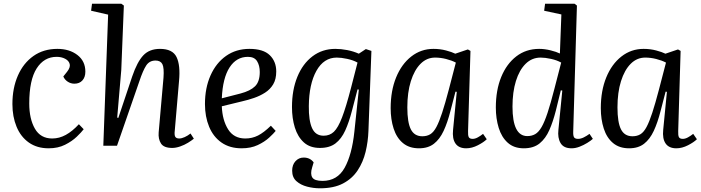

<svg xmlns="http://www.w3.org/2000/svg" viewBox="-20 -787 3788 1037"><path d="M290 -523Q355 -523 398 -490Q441 -457 441 -400Q441 -370 425 -352.5Q409 -335 382 -335Q362 -335 345.5 -346Q329 -357 322 -374L342 -399Q361 -423 356.5 -441Q352 -459 332 -469.5Q312 -480 286 -480Q218 -480 178 -417.5Q138 -355 138 -228Q138 -145 168.5 -92Q199 -39 262 -39Q300 -39 335.5 -58.5Q371 -78 406 -116L432 -89Q420 -73 394.5 -48.5Q369 -24 331 -5Q293 14 243 14Q180 14 136 -17Q92 -48 69.5 -102.5Q47 -157 47 -225Q47 -311 76.5 -378.5Q106 -446 160.5 -484.5Q215 -523 290 -523Z M1027 -38Q1015 -28 995.5 -16Q976 -4 953 4Q930 12 910 12Q865 12 849.5 -12Q834 -36 837 -72L863 -367Q867 -421 857 -440.5Q847 -460 820 -460Q787 -460 769.5 -433Q752 -406 733 -349L612 0H538L564 -708L472 -729L477 -767H635L649 -757L635 -409L613 -152L619 -150L694 -374Q721 -453 754 -488Q787 -523 844 -523Q912 -523 933.5 -479Q955 -435 947 -350L924 -82Q921 -58 926.5 -48.5Q932 -39 948 -39Q961 -39 977.5 -46.5Q994 -54 1009 -66Z M1327 -523Q1402 -523 1437 -489Q1472 -455 1472 -401Q1472 -359 1455.5 -331.5Q1439 -304 1411.5 -286.5Q1384 -269 1352 -258Q1320 -247 1289 -240L1178 -213Q1181 -138 1212 -88.5Q1243 -39 1305 -39Q1342 -39 1373.5 -55Q1405 -71 1443 -108L1469 -80Q1458 -66 1433.5 -43.5Q1409 -21 1372 -3.5Q1335 14 1285 14Q1221 14 1176.5 -17Q1132 -48 1109.5 -102.5Q1087 -157 1087 -225Q1087 -312 1117 -379.5Q1147 -447 1201 -485Q1255 -523 1327 -523ZM1383 -398Q1383 -433 1368.5 -456.5Q1354 -480 1319 -480Q1257 -480 1220 -423Q1183 -366 1178 -256L1279 -282Q1332 -296 1357.5 -321Q1383 -346 1383 -398Z M1918 -303 1911 -304 1881 -189Q1865 -127 1844.5 -82Q1824 -37 1792 -12.5Q1760 12 1708 12Q1654 12 1621 -18Q1588 -48 1572.5 -98Q1557 -148 1557 -209Q1557 -301 1586 -372Q1615 -443 1668 -483Q1721 -523 1791 -523Q1822 -523 1855.5 -516.5Q1889 -510 1918 -497L1956 -522L1986 -512L1970 -81Q1968 -22 1954.5 33.5Q1941 89 1911.5 133.5Q1882 178 1832.5 204Q1783 230 1708 230Q1673 230 1638.5 221Q1604 212 1581 191.5Q1558 171 1558 135Q1558 103 1576 83.5Q1594 64 1620 64Q1655 64 1674 90L1666 117Q1655 152 1666.5 171Q1678 190 1722 190Q1802 190 1841.5 119Q1881 48 1894 -76ZM1728 -54Q1761 -54 1783.5 -75.5Q1806 -97 1827.5 -153Q1849 -209 1876 -313L1911 -449Q1888 -462 1855.5 -469Q1823 -476 1799 -476Q1729 -476 1689 -404.5Q1649 -333 1648 -214Q1647 -136 1665.5 -95Q1684 -54 1728 -54Z M2508 -79Q2507 -55 2512 -46Q2517 -37 2533 -37Q2546 -37 2560.5 -45Q2575 -53 2589 -64L2609 -35Q2593 -19 2561 -2.5Q2529 14 2498 14Q2458 14 2440 -12Q2422 -38 2427 -86L2447 -291L2440 -292L2413 -188Q2397 -125 2376 -80Q2355 -35 2323.5 -10.5Q2292 14 2243 14Q2190 14 2156 -14.5Q2122 -43 2106 -92.5Q2090 -142 2090 -203Q2090 -297 2119.5 -369Q2149 -441 2201.5 -482Q2254 -523 2321 -523Q2357 -523 2389 -514.5Q2421 -506 2439 -497L2507 -520L2521 -512ZM2261 -51Q2286 -51 2304 -62Q2322 -73 2337 -101Q2352 -129 2368 -178Q2384 -227 2404 -303L2442 -449Q2419 -461 2389 -468.5Q2359 -476 2330 -476Q2285 -476 2251.5 -442.5Q2218 -409 2199 -348.5Q2180 -288 2180 -207Q2180 -126 2199 -88.5Q2218 -51 2261 -51Z M3076 -77Q3075 -54 3080.5 -45.5Q3086 -37 3102 -37Q3117 -37 3133 -45Q3149 -53 3164 -64L3182 -37Q3171 -27 3151.5 -15Q3132 -3 3110 5.5Q3088 14 3067 14Q3024 14 3007.5 -14.5Q2991 -43 2996 -86L3017 -298L3009 -299L2982 -189Q2967 -130 2947 -84.5Q2927 -39 2894.5 -12.5Q2862 14 2809 14Q2756 14 2722.5 -16Q2689 -46 2673.5 -96.5Q2658 -147 2658 -206Q2658 -300 2687 -371Q2716 -442 2768.5 -482.5Q2821 -523 2892 -523Q2922 -523 2954 -515Q2986 -507 3004 -498L3012 -709L2919 -729L2924 -767H3083L3096 -757ZM2828 -52Q2852 -52 2870.5 -62.5Q2889 -73 2905 -100.5Q2921 -128 2937.5 -178Q2954 -228 2974 -306L3011 -449Q2988 -462 2956 -469Q2924 -476 2900 -476Q2853 -476 2819 -442.5Q2785 -409 2766.5 -349.5Q2748 -290 2748 -211Q2748 -52 2828 -52Z M3643 -79Q3642 -55 3647 -46Q3652 -37 3668 -37Q3681 -37 3695.5 -45Q3710 -53 3724 -64L3744 -35Q3728 -19 3696 -2.5Q3664 14 3633 14Q3593 14 3575 -12Q3557 -38 3562 -86L3582 -291L3575 -292L3548 -188Q3532 -125 3511 -80Q3490 -35 3458.5 -10.5Q3427 14 3378 14Q3325 14 3291 -14.5Q3257 -43 3241 -92.5Q3225 -142 3225 -203Q3225 -297 3254.5 -369Q3284 -441 3336.5 -482Q3389 -523 3456 -523Q3492 -523 3524 -514.5Q3556 -506 3574 -497L3642 -520L3656 -512ZM3396 -51Q3421 -51 3439 -62Q3457 -73 3472 -101Q3487 -129 3503 -178Q3519 -227 3539 -303L3577 -449Q3554 -461 3524 -468.5Q3494 -476 3465 -476Q3420 -476 3386.5 -442.5Q3353 -409 3334 -348.5Q3315 -288 3315 -207Q3315 -126 3334 -88.5Q3353 -51 3396 -51Z"/></svg>

Font: Literata 36pt
Style: Italic
Weight: 400
Italic angle: -2°
Designer: Latin by Veronika Burian and Jose Scaglione. Greek by Irene Vlachou. Cyrillic by Vera Evstafieva
Foundry: TypeTogether
Version: Version 3.002